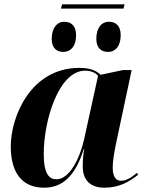

<svg xmlns="http://www.w3.org/2000/svg" viewBox="-20 -861 682 891"><path d="M558 -841H268L263 -821H553ZM482 -620C510 -620 540 -640 540 -699C540 -740 518 -760 486 -760C449 -760 427 -729 427 -681C427 -640 448 -620 482 -620ZM274 -620C303 -620 333 -640 333 -699C333 -740 311 -760 279 -760C243 -760 220 -729 220 -681C220 -640 241 -620 274 -620ZM184 10C270 10 329 -43 369 -170H371C367 -148 364 -125 364 -88C364 -21 404 10 464 10C536 10 581 -19 621 -50L616 -59C594 -41 569 -22 541 -22C518 -22 503 -42 503 -83C503 -115 511 -158 517 -188L591 -536H551L447 -514C427 -533 399 -546 348 -546C124 -546 30 -322 30 -181C30 -58 84 10 184 10ZM242 -29C210 -29 183 -51 183 -146C183 -304 253 -533 375 -533C402 -533 423 -524 435 -509L370 -213C352 -133 305 -29 242 -29Z"/></svg>

Font: Noto Serif Display
Style: Bold Italic
Weight: 700
Italic angle: -12°
Designer: Monotype Design Team
Foundry: Monotype Imaging Inc.
Version: Version 2.009